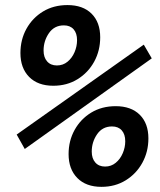

<svg xmlns="http://www.w3.org/2000/svg" viewBox="-20 -723 626 753"><path d="M189 -386.7Q128.4 -386.7 94.2 -421.4Q60.1 -456.1 60.1 -515.1Q60.1 -567.4 83.7 -610.1Q107.4 -652.8 148.9 -678Q190.4 -703.1 244.6 -703.1Q305.2 -703.1 339.1 -669.4Q373 -635.7 373 -576.7Q373 -524.4 349.4 -481.2Q325.7 -438 284.2 -412.4Q242.7 -386.7 189 -386.7ZM377.9 9.8Q317.4 9.8 283.2 -24.9Q249 -59.6 249 -118.7Q249 -170.9 272.7 -213.6Q296.4 -256.3 337.9 -281.5Q379.4 -306.6 433.6 -306.6Q494.1 -306.6 528.1 -272.9Q562 -239.3 562 -180.2Q562 -127.9 538.3 -84.7Q514.6 -41.5 473.1 -15.9Q431.6 9.8 377.9 9.8ZM77.1 -138.7 45.4 -195.3 543.9 -547.9 575.2 -494.1ZM203.1 -466.3Q227.1 -466.3 244.9 -481Q262.7 -495.6 272.5 -518.6Q282.2 -541.5 282.2 -565.4Q282.2 -592.8 268.6 -608.2Q254.9 -623.5 230.5 -623.5Q192.9 -623.5 171.9 -593Q150.9 -562.5 150.9 -524.9Q150.9 -498 164.8 -482.2Q178.7 -466.3 203.1 -466.3ZM392.1 -69.8Q416 -69.8 433.8 -84.5Q451.7 -99.1 461.4 -122.1Q471.2 -145 471.2 -168.9Q471.2 -196.3 457.5 -211.7Q443.8 -227.1 419.4 -227.1Q381.8 -227.1 360.8 -196.5Q339.8 -166 339.8 -128.4Q339.8 -101.6 353.8 -85.7Q367.7 -69.8 392.1 -69.8Z"/></svg>

Font: Cascadia Mono PL
Style: Italic
Weight: 400
Italic angle: -10°
Monospace: yes
Designer: Aaron Bell
Foundry: Saja Typeworks
Version: Version 2404.023; ttfautohint (v1.8.4)